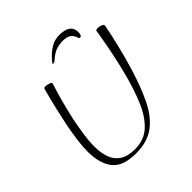

<svg xmlns="http://www.w3.org/2000/svg" viewBox="-205 -915 1083 1083"><g transform="rotate(-45 336.0 -373.5)"><path d="M433 -763Q518 -763 521 -703Q521 -698 521 -693.5Q521 -689 520 -686Q518 -676 514 -672.5Q510 -669 506 -669Q500 -669 496 -680Q492 -697 476 -711.5Q460 -726 424 -726Q400 -726 373.5 -718.5Q347 -711 311 -679Q305 -673 296 -673Q288 -673 296 -682Q305 -694 324 -713Q343 -732 370.5 -747.5Q398 -763 433 -763ZM268 16Q163 16 122 -37Q81 -90 81 -184Q81 -225 87.5 -273Q94 -321 104 -374Q115 -427 128.5 -484.5Q142 -542 158 -602Q160 -610 163.5 -612Q167 -614 171 -614Q178 -614 189 -611.5Q200 -609 208 -605Q216 -601 213 -594Q204 -567 186 -504Q168 -441 152 -366Q142 -315 135 -267.5Q128 -220 128 -179Q128 -127 142 -88Q156 -49 189.5 -27Q223 -5 280 -5Q353 -5 401 -49Q449 -93 481.5 -169.5Q514 -246 539 -343Q556 -408 568.5 -469Q581 -530 588.5 -574.5Q596 -619 598 -631Q599 -636 606 -637Q613 -638 617 -638Q625 -638 640 -632.5Q655 -627 653 -616Q643 -564 625 -488Q607 -412 584 -337Q551 -228 512 -148.5Q473 -69 415.5 -26.5Q358 16 268 16Z"/></g></svg>

Font: Moon Dance
Style: Regular
Weight: 400
Designer: Robert E. Leuschke
Foundry: Robert E. Leuschke
Version: Version 1.010; ttfautohint (v1.8.3)